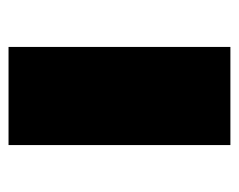

<svg xmlns="http://www.w3.org/2000/svg" viewBox="-75 -485 560 450"><g transform="rotate(-90 205.0 -260.0)"><path d="M320 0H90V-520H320Z"/></g></svg>

Font: Imperial One
Style: Regular
Weight: 400
Designer: Jovanny Lemonad
Foundry: Jovanny Lemonad
Version: Version 1.000